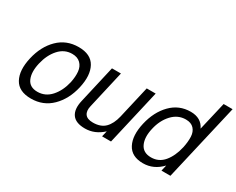

<svg xmlns="http://www.w3.org/2000/svg" viewBox="-99 -1142 1940 1579"><g transform="rotate(30 871.0 -353.0)"><path d="M564 -258Q535 -132 456 -54Q377 24 261 24Q145 24 103 -53.5Q61 -131 90 -258Q119 -385 197.5 -462.5Q276 -540 392 -540Q508 -540 550.5 -462.5Q593 -385 564 -258ZM279 -51Q354 -51 406 -109Q458 -167 479 -258Q491 -316 486.5 -362Q482 -408 453 -436.5Q424 -465 374 -465Q300 -465 248 -407Q196 -349 175 -258Q154 -167 179.5 -109Q205 -51 279 -51Z M1130 -525 1009 0H924L937 -55Q862 15 769 15Q680 15 646.5 -33Q613 -81 633 -167L715 -525H800L718 -167Q706 -117 726.5 -88.5Q747 -60 801 -60Q875 -60 915.5 -100.5Q956 -141 974 -217L1045 -525Z M1573 0H1488L1501 -56Q1426 24 1325 24Q1216 24 1175.5 -54Q1135 -132 1164 -258Q1193 -384 1269.5 -462Q1346 -540 1456 -540Q1556 -540 1594 -460L1657 -730H1742ZM1548 -258Q1560 -316 1558 -362Q1556 -408 1529.5 -436.5Q1503 -465 1453 -465Q1378 -465 1323.5 -406.5Q1269 -348 1249 -258Q1228 -168 1255.5 -109.5Q1283 -51 1358 -51Q1432 -51 1479.5 -108Q1527 -165 1548 -258Z"/></g></svg>

Font: Miedinger
Style: Italic
Weight: 400
Italic angle: -13°
Version: Version 001.000